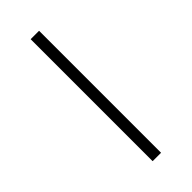

<svg xmlns="http://www.w3.org/2000/svg" viewBox="-309 -816 1113 1113"><g transform="rotate(-45 247.0 -260.0)"><path d="M212 240H281V-760H212Z"/></g></svg>

Font: Noto Serif Bengali Condensed Black
Style: Regular
Weight: 900
Width: 3
Designer: Juan Bruce, Universal Thirst, Indian Type Foundry and the Monotype Design Team.
Foundry: Monotype Imaging Inc.
Version: Version 2.003